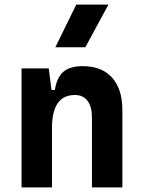

<svg xmlns="http://www.w3.org/2000/svg" viewBox="-20 -815 626 835"><path d="M379.9 0V-304.2Q379.9 -351.1 360.6 -376.5Q341.3 -401.9 305.7 -401.9Q206.1 -401.9 206.1 -258.3V0H73.7V-517.6H191.9L204.1 -423.8H218.8Q226.1 -476.1 254.4 -501.7Q282.7 -527.3 340.3 -527.3Q422.4 -527.3 467.3 -477.5Q512.2 -427.7 512.2 -336.9V0ZM220.7 -609.4 311.5 -794.9H451.7L351.1 -609.4Z"/></svg>

Font: Cascadia Mono
Style: Bold
Weight: 700
Monospace: yes
Designer: Aaron Bell
Foundry: Saja Typeworks
Version: Version 2404.023; ttfautohint (v1.8.4)